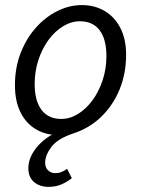

<svg xmlns="http://www.w3.org/2000/svg" viewBox="-20 -518 554 753"><path d="M170.6 214.9Q136.2 214.9 113.6 196.1Q91.1 177.3 91.1 141.1Q91.1 112.7 106.6 85.1Q122.1 57.5 148.4 34.9Q174.7 12.4 207 -1.3L212.1 12Q159 12 120.1 -11.5Q81.1 -34.9 59.8 -78.8Q38.6 -122.6 38.6 -183.4Q38.6 -252.6 60.9 -309.9Q83.2 -367.3 120.7 -409.4Q158.3 -451.6 205.3 -474.8Q252.3 -498.1 301.2 -498.1Q350.8 -498.1 390 -475.2Q429.2 -452.3 451.9 -408.6Q474.6 -364.9 474.6 -302.7Q474.6 -230.6 449.2 -167.9Q423.8 -105.3 376.9 -59.9Q330 -14.6 265.6 6Q205 26.4 181.1 58.7Q157.1 91 157.1 120.3Q157.1 139 168.5 150Q179.9 161 196.7 161Q210.2 161 220.5 156.9Q230.8 152.8 243.1 144.1L261.8 180.7Q241.6 196.7 219.4 205.8Q197.2 214.9 170.6 214.9ZM220 -51.5Q254 -51.5 285.6 -70.9Q317.3 -90.3 342.3 -124.1Q367.4 -158 382.3 -202.7Q397.3 -247.5 397.3 -298.2Q397.3 -364.6 370.5 -399.6Q343.8 -434.6 293.3 -434.6Q259.9 -434.6 227.9 -415.4Q196 -396.2 170.9 -362.3Q145.9 -328.5 130.9 -283.7Q116 -239 116 -187.9Q116 -122.4 142.9 -87Q169.9 -51.5 220 -51.5Z"/></svg>

Font: Source Sans 3
Style: Italic
Weight: 200
Italic angle: -11°
Designer: Paul D. Hunt
Foundry: Adobe
Version: Version 3.046;hotconv 1.0.118;makeotfexe 2.5.65603